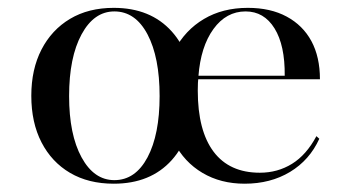

<svg xmlns="http://www.w3.org/2000/svg" viewBox="-20 -447 872 479"><path d="M263.7 11.3Q200.8 11.3 154.8 -15.7Q108.9 -42.7 83.5 -91.9Q58.1 -141.1 58.1 -208.1Q58.1 -274.2 83.5 -323.4Q108.9 -372.6 154.8 -400Q200.8 -427.4 263.7 -427.4Q355.6 -427.4 408.5 -368.5Q461.3 -309.7 461.3 -207.3Q461.3 -106.5 408.5 -47.6Q355.6 11.3 263.7 11.3ZM265.3 2.4Q317.7 2.4 348 -54.4Q378.2 -111.3 378.2 -207.3Q378.2 -304 348 -361.3Q317.7 -418.5 265.3 -418.5Q214.5 -418.5 183.5 -361.3Q152.4 -304 152.4 -207.3Q152.4 -111.3 183.5 -54.4Q214.5 2.4 265.3 2.4ZM590.3 11.3Q530.6 11.3 485.1 -15.7Q439.5 -42.7 414.5 -91.5Q389.5 -140.3 389.5 -205.6Q389.5 -272.6 415.7 -322.2Q441.9 -371.8 488.7 -399.6Q535.5 -427.4 598.4 -427.4Q654.8 -427.4 695.2 -405.6Q735.5 -383.9 756.9 -344.4Q778.2 -304.8 778.2 -249.2H437.9L437.1 -258.1H690.3Q691.1 -333.9 664.9 -376.2Q638.7 -418.5 592.7 -418.5Q544.4 -418.5 512.5 -374.6Q480.6 -330.6 475 -256.5V-254.8Q474.2 -248.4 473.8 -240.3Q473.4 -232.3 473.4 -221Q473.4 -121 512.9 -68.5Q552.4 -16.1 628.2 -16.1Q672.6 -16.1 708.5 -38.3Q744.4 -60.5 769.4 -107.3L776.6 -100.8Q752.4 -47.6 703.6 -18.1Q654.8 11.3 590.3 11.3Z"/></svg>

Font: Playfair 144pt SemiExpanded Medium
Style: Regular
Weight: 500
Width: 6
Designer: Claus Eggers Sørensen
Foundry: Claus Eggers Sørensen
Version: Version 2.203